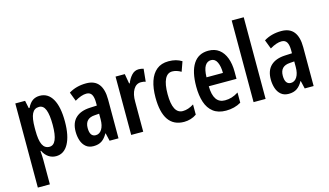

<svg xmlns="http://www.w3.org/2000/svg" viewBox="-107 -1123 2962 1726"><g transform="rotate(-15 1374.0 -260.0)"><path d="M288 -553Q365 -553 406.5 -480.5Q448 -408 448 -271Q448 -139 407 -64.5Q366 10 292 10Q254 10 223 -10.5Q192 -31 172 -72H167Q171 -16 171 13V240H59V-543H150L165 -471H172Q195 -517 223 -535Q251 -553 288 -553ZM256 -458Q212 -458 191.5 -417Q171 -376 171 -286V-262Q171 -171 191.5 -129Q212 -87 256 -87Q334 -87 334 -270Q334 -364 315.5 -411Q297 -458 256 -458Z M720 -553Q798 -553 836 -504.5Q874 -456 874 -362V0H791L774 -73H771Q748 -31 717.5 -10.5Q687 10 641 10Q597 10 569.5 -13.5Q542 -37 529.5 -75Q517 -113 517 -157Q517 -240 563.5 -284Q610 -328 697 -332L762 -335V-362Q762 -413 747 -438Q732 -463 698 -463Q652 -463 590 -426L558 -510Q628 -553 720 -553ZM722 -256Q630 -251 630 -161Q630 -80 685 -80Q720 -80 741.5 -114Q763 -148 763 -207V-259Z M1209 -553Q1230 -553 1254 -546L1242 -428Q1225 -435 1199 -435Q1154 -435 1128.5 -392Q1103 -349 1104 -279V0H992V-543H1078L1094 -452H1100Q1116 -494 1143.5 -523.5Q1171 -553 1209 -553Z M1484 10Q1290 10 1290 -269Q1290 -354 1311 -418Q1332 -482 1375.5 -517.5Q1419 -553 1486 -553Q1524 -553 1553.5 -545Q1583 -537 1609 -521L1577 -431Q1534 -456 1495 -456Q1450 -456 1426.5 -408.5Q1403 -361 1403 -269Q1403 -87 1497 -87Q1547 -87 1600 -121V-26Q1575 -8 1544.5 1Q1514 10 1484 10Z M1857 -552Q1916 -552 1956 -521.5Q1996 -491 2016.5 -436Q2037 -381 2037 -309V-242H1779Q1781 -82 1888 -82Q1921 -82 1951 -91Q1981 -100 2014 -121V-26Q1953 10 1874 10Q1801 10 1755.5 -25Q1710 -60 1689.5 -122.5Q1669 -185 1669 -268Q1669 -406 1716.5 -479Q1764 -552 1857 -552ZM1859 -464Q1823 -464 1802.5 -431Q1782 -398 1780 -325H1933Q1933 -386 1914.5 -425Q1896 -464 1859 -464Z M2243 0H2131V-760H2243Z M2536 -553Q2614 -553 2652 -504.5Q2690 -456 2690 -362V0H2607L2590 -73H2587Q2564 -31 2533.5 -10.5Q2503 10 2457 10Q2413 10 2385.5 -13.5Q2358 -37 2345.5 -75Q2333 -113 2333 -157Q2333 -240 2379.5 -284Q2426 -328 2513 -332L2578 -335V-362Q2578 -413 2563 -438Q2548 -463 2514 -463Q2468 -463 2406 -426L2374 -510Q2444 -553 2536 -553ZM2538 -256Q2446 -251 2446 -161Q2446 -80 2501 -80Q2536 -80 2557.5 -114Q2579 -148 2579 -207V-259Z"/></g></svg>

Font: Noto Sans Devanagari UI ExtraCondensed SemiBold
Style: Regular
Weight: 600
Width: 2
Designer: Jelle Bosma - Monotype Design Team
Foundry: Monotype Imaging Inc.
Version: Version 2.004; ttfautohint (v1.8.4.7-5d5b)